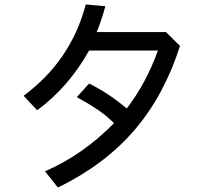

<svg xmlns="http://www.w3.org/2000/svg" viewBox="-20 -726 960 862"><path d="M788 -520Q718 -299 584.5 -143Q451 13 240 116L182 43Q350 -29 492 -173Q458 -207 418 -234Q378 -261 325 -290L380 -351Q470 -306 549 -239Q636 -352 689 -499H380Q288 -335 147 -231L86 -296Q299 -454 365 -706L453 -698Q433 -626 414 -582H725Z"/></svg>

Font: LINE Seed Sans KR Regular
Style: Regular
Weight: 400
Designer: LINE VX Design & Sandoll Inc & Dalton Maag Ltd
Foundry: Sandoll Inc.
Version: Version 1.000